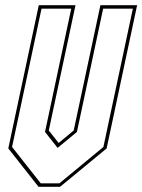

<svg xmlns="http://www.w3.org/2000/svg" viewBox="-20 -720 548 740"><path d="M128.5 0 12 -148 129.5 -700H271L168 -217L206 -169L264 -217L367 -700H508.5L391 -148L211.5 0ZM137 -13.5H209L378.5 -153.5L492 -686.5H377.5L276.5 -211.5L202 -150L153.5 -211.5L254.5 -686.5H140L26.5 -153.5Z"/></svg>

Font: Tourney Condensed Thin
Style: Italic
Weight: 100
Width: 3
Italic angle: -12°
Designer: Tyler Finck
Foundry: Etcetera Type Co
Version: Version 1.010; ttfautohint (v1.8.3)